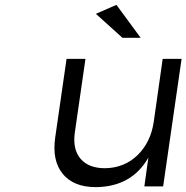

<svg xmlns="http://www.w3.org/2000/svg" viewBox="-20 -770 770 793"><path d="M208 -202.1 254.9 -526.9H333L289.1 -223.1Q279.3 -153.8 312.5 -114.5Q345.7 -75.2 414.1 -75.2Q494.6 -76.7 548.8 -129.9Q603 -183.1 615.2 -268.1L651.9 -526.9H730L653.8 0H576.2L592.8 -119.1Q523.9 1.5 376 2.9Q283.7 2.9 239 -52Q194.3 -106.9 208 -202.1ZM376 -712.9 460.9 -750 561 -613.8H485.8Z"/></svg>

Font: Trueno Light
Style: Italic
Weight: 300
Designer: Julieta Ulanovsky
Foundry: Julieta Ulanovsky
Version: Version 3.001b | FøM Fix